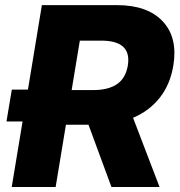

<svg xmlns="http://www.w3.org/2000/svg" viewBox="-20 -748 722 768"><path d="M26.9 0 70.3 -262.2H5.9L27.3 -389.6H91.8L147.5 -727.5H447.8Q570.3 -727.5 631.1 -662.4Q691.9 -597.2 673.3 -485.4Q660.6 -409.7 618.9 -356.9Q577.1 -304.2 512.2 -276.9L618.2 0H425.8L334 -249H243.7L202.6 0ZM266.6 -387.7H353Q412.6 -387.7 447.5 -411.1Q482.4 -434.6 491.2 -485.4Q507.8 -585.4 385.7 -585.4H299.3Z"/></svg>

Font: Inter Extra Bold
Style: Italic
Weight: 800
Italic angle: -9.39999°
Designer: Rasmus Andersson
Foundry: rsms
Version: Version 4.000;git-3c8e0fc